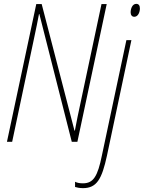

<svg xmlns="http://www.w3.org/2000/svg" viewBox="-20 -735 745 995"><path d="M676 -648C696 -648 705 -673 705 -691C705 -706 699 -715 686 -715C666 -715 657 -690 657 -671C657 -657 664 -648 676 -648ZM16 0H43L156 -534C168 -589 175 -626 182 -662H184L352 0H381L533 -714H506L395 -191C387 -156 377 -105 368 -58H366L196 -714H168ZM410 240C482 240 508 192 534 73L661 -527H635L508 71C486 179 464 215 410 215C394 215 381 213 369 207V234C378 237 394 240 410 240Z"/></svg>

Font: Noto Sans Condensed Thin
Style: Italic
Weight: 100
Width: 3
Italic angle: -12°
Designer: Monotype Design Team
Foundry: Monotype Imaging Inc.
Version: Version 2.013